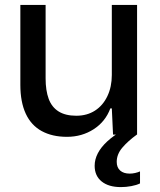

<svg xmlns="http://www.w3.org/2000/svg" viewBox="-20 -549 651 783"><path d="M253 9Q193 9 150 -14.5Q107 -38 85 -85.5Q63 -133 63 -203V-529H166V-229Q166 -180 178.5 -146Q191 -112 219 -94.5Q247 -77 291 -77Q335 -77 367.5 -98Q400 -119 418 -157Q436 -195 436 -243V-529H539V0H441L436 -107H430Q410 -53 362 -22Q314 9 253 9ZM473 214Q423 214 394.5 191Q366 168 366 127Q366 101 379 76Q392 51 417.5 27.5Q443 4 478 -16H529L538 0Q502 26 479 53Q456 80 456 111Q456 134 470 146.5Q484 159 509 159Q520 159 531 156.5Q542 154 551 150V199Q537 206 515.5 210Q494 214 473 214Z"/></svg>

Font: Mona Sans ExtraLight Medium
Style: Regular
Weight: 500
Version: Version 2.000